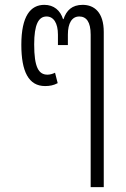

<svg xmlns="http://www.w3.org/2000/svg" viewBox="-20 -577 519 792"><path d="M354 195H408V-445C408 -526 369 -557 321 -557C277 -557 254 -534 242 -498H240C229 -534 202 -557 163 -557C106 -557 68 -511 68 -392C68 -282 98 -222 166 -222C185 -222 201 -225 218 -234L207 -277C197 -272 186 -269 176 -269C139 -269 121 -300 121 -394C121 -476 139 -509 172 -509C201 -509 219 -482 219 -434V-391H260V-434C260 -482 277 -509 307 -509C336 -509 354 -487 354 -434Z"/></svg>

Font: Noto Sans Thai Cond Light
Style: Regular
Weight: 300
Width: 3
Designer: Monotype Design Team
Foundry: Monotype Imaging Inc.
Version: Version 2.002